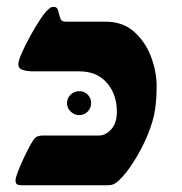

<svg xmlns="http://www.w3.org/2000/svg" viewBox="-20 -548 539 568"><path d="M44.4 0Q35.2 0 30.5 -2.7Q25.9 -5.4 25.9 -14.2Q25.9 -21 32 -37.4Q38.1 -53.7 46.9 -73Q55.7 -92.3 64.2 -108.6Q72.8 -125 77.6 -131.8Q84.5 -142.6 91.8 -144.8Q99.1 -147 105 -147H272Q292 -147 308.8 -165Q325.7 -183.1 325.7 -217.8Q325.7 -269 296.1 -303Q266.6 -336.9 215.3 -336.9H79.6Q59.6 -336.9 46.9 -341.3Q34.2 -345.7 34.2 -357.9Q34.2 -367.7 43.9 -390.1Q53.7 -412.6 67.9 -438.5Q82 -464.4 95.7 -485.6Q109.4 -506.8 117.2 -514.6Q124 -521.5 128.4 -524.7Q132.8 -527.8 139.2 -527.8Q151.4 -527.8 153.8 -509.3Q157.7 -492.7 161.6 -488.3Q165.5 -483.9 176.3 -483.9H292.5Q343.3 -483.9 376.7 -454.1Q410.2 -424.3 426.8 -380.1Q443.4 -335.9 443.4 -293Q443.4 -255.9 438.7 -223.9Q434.1 -191.9 417.5 -150.4Q401.9 -111.8 377 -72Q352.1 -32.2 330.6 -13.2Q323.7 -6.8 316.7 -3.4Q309.6 0 295.9 0ZM214.4 -207.5Q199.7 -207.5 189 -218Q178.2 -228.5 178.2 -242.7Q178.2 -257.8 189 -268.1Q199.7 -278.3 214.4 -278.3Q229.5 -278.3 239.5 -268.1Q249.5 -257.8 249.5 -242.7Q249.5 -228.5 239.5 -218Q229.5 -207.5 214.4 -207.5Z"/></svg>

Font: David Libre
Style: Bold
Weight: 700
Designer: Ismar David, J. Victor Gaultney, Annie Olsen and Meir Sadan
Foundry: Monotype Imaging Inc. & SIL International
Version: Version 1.100; ttfautohint (v1.8.4.7-5d5b)